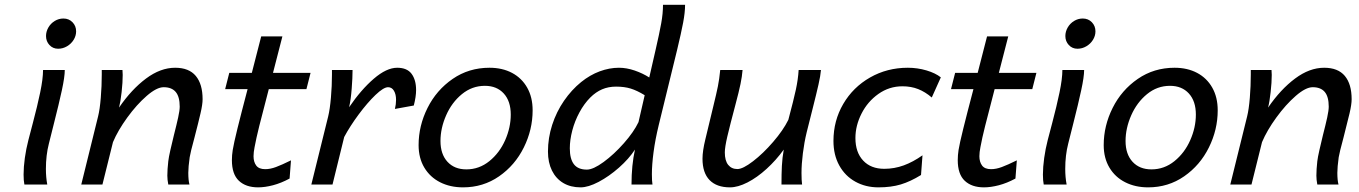

<svg xmlns="http://www.w3.org/2000/svg" viewBox="-20 -787 5795 819"><path d="M250.5 -708Q273.9 -708 289.3 -692.1Q304.7 -676.3 304.7 -653.3Q304.7 -634.3 294.2 -617.2Q283.7 -600.1 265.9 -589.6Q248 -579.1 228 -579.1Q205.6 -579.1 190.9 -595Q176.3 -610.8 176.3 -633.3Q176.3 -652.3 186.3 -669.7Q196.3 -687 213.4 -697.5Q230.5 -708 250.5 -708ZM210.4 -261.7 188.5 -174.3Q175.8 -125 175.8 -66.4Q175.8 -30.8 181.6 0H84Q80.6 -16.6 80.6 -42.5Q80.6 -74.2 85.9 -113Q91.3 -151.9 101.1 -189.5L120.1 -262.2Q139.2 -334 151.4 -392.6Q163.6 -451.2 163.6 -488.3H256.3Q256.3 -459.5 243.9 -401.9Q231.4 -344.2 210.4 -261.7Z M693.8 -37.6Q693.8 -64 697.8 -99.1Q699.7 -116.2 706.8 -147.2Q713.9 -178.2 721.7 -210Q733.4 -255.9 740 -286.1Q746.6 -316.4 746.6 -332Q746.6 -374.5 729.5 -394.8Q712.4 -415 678.2 -415Q648.4 -415 605.7 -377.9Q563 -340.8 522.9 -285.6Q482.9 -230.5 461.9 -180.7L417 0H326.7L398.4 -290.5Q405.8 -319.8 409.9 -369.9Q414.1 -419.9 414.1 -469.2V-488.3H502.4Q503.4 -476.6 503.4 -467.3Q503.4 -436 498.8 -394.3Q494.1 -352.5 487.8 -328.1Q541 -405.8 602.8 -451.9Q664.6 -498 727.1 -498Q786.1 -498 815.2 -463.1Q844.2 -428.2 844.2 -363.8Q844.2 -341.8 835.4 -304Q826.7 -266.1 809.6 -200.2Q792 -135.7 789.1 -116.2Q783.2 -74.2 783.2 -49.8Q783.2 -18.6 788.1 0H697.8Q693.8 -20.5 693.8 -37.6Z M1081.1 12.2Q1028.8 12.2 999 -15.9Q969.2 -43.9 969.2 -104Q969.2 -125 972.7 -147Q977.1 -174.8 992.7 -238Q1008.3 -301.3 1036.1 -406.7H940.4L958 -476.1H1054.2L1094.2 -631.8H1184.6L1144.5 -476.1H1304.7L1287.1 -406.7H1126.5L1122.1 -389.6Q1099.1 -301.8 1085.9 -249.3Q1072.8 -196.8 1065.9 -159.2Q1061.5 -137.2 1061.5 -120.6Q1061.5 -96.2 1073 -80.8Q1084.5 -65.4 1111.3 -65.4Q1132.8 -65.4 1157.2 -74.5Q1181.6 -83.5 1221.2 -103L1215.3 -25.4Q1179.2 -5.9 1144.5 3.2Q1109.9 12.2 1081.1 12.2Z M1308.1 0 1379.9 -290.5Q1387.2 -320.3 1391.6 -370.4Q1396 -420.4 1396 -469.2V-488.3H1483.9Q1483.9 -455.6 1480.2 -408.7Q1476.6 -361.8 1469.2 -329.6Q1520 -404.3 1574.5 -451.2Q1628.9 -498 1674.3 -498Q1716.3 -498 1735.6 -472.2Q1754.9 -446.3 1754.9 -402.8Q1754.9 -375 1745.1 -336.9L1664.6 -322.3Q1669.4 -342.3 1669.4 -361.3Q1669.4 -384.8 1660.4 -399.9Q1651.4 -415 1635.3 -415Q1616.2 -415 1581.5 -381.8Q1546.9 -348.6 1509.8 -298.6Q1472.7 -248.5 1448.2 -202.6L1398.4 0Z M2067.9 -498Q2122.6 -498 2164.1 -476.1Q2205.6 -454.1 2228.8 -413.1Q2252 -372.1 2252 -316.4Q2252 -233.9 2214.4 -158Q2176.8 -82 2108.9 -34.9Q2041 12.2 1955.1 12.2Q1900.4 12.2 1857.4 -9.5Q1814.5 -31.2 1790 -72Q1765.6 -112.8 1765.6 -168Q1765.6 -250.5 1803.7 -326.7Q1841.8 -402.8 1910.9 -450.4Q1980 -498 2067.9 -498ZM1858.9 -185.5Q1858.9 -129.4 1888.7 -96.9Q1918.5 -64.5 1969.2 -64.5Q2023.9 -64.5 2067.4 -99.6Q2110.8 -134.8 2134.8 -189Q2158.7 -243.2 2158.7 -298.3Q2158.7 -355.5 2128.9 -388.2Q2099.1 -420.9 2048.3 -420.9Q1993.7 -420.9 1950.4 -385.5Q1907.2 -350.1 1883.1 -295.2Q1858.9 -240.2 1858.9 -185.5Z M2868.2 -573.7 2790 -253.9Q2774.9 -191.9 2767.8 -137.9Q2760.7 -84 2760.7 -43.9Q2760.7 -14.2 2763.2 0H2673.8Q2673.8 -82.5 2688.5 -148.9Q2662.6 -109.4 2620.4 -72Q2578.1 -34.7 2533.7 -11.2Q2489.3 12.2 2456.5 12.2Q2414.1 12.2 2382.8 -6.3Q2351.6 -24.9 2334.5 -59.3Q2317.4 -93.8 2317.4 -140.6Q2317.4 -198.7 2335.4 -254.4Q2353.5 -310.1 2385.7 -356.9Q2418 -403.8 2459 -437Q2496.6 -467.3 2538.1 -482.7Q2579.6 -498 2620.1 -498Q2652.8 -498 2687.5 -486.1Q2722.2 -474.1 2749.5 -456.5L2776.4 -573.7Q2793 -646 2800.5 -687.7Q2808.1 -729.5 2808.1 -766.6H2902.3Q2902.3 -734.4 2894 -690.4Q2885.7 -646.5 2868.2 -573.7ZM2607.9 -417.5Q2575.2 -417.5 2548.3 -406Q2521.5 -394.5 2498 -371.1Q2471.7 -344.7 2451.7 -307.6Q2431.6 -270.5 2421.1 -230.2Q2410.6 -189.9 2410.6 -154.3Q2410.6 -108.9 2428.2 -86.2Q2445.8 -63.5 2483.4 -63.5Q2510.3 -63.5 2554.7 -95.9Q2599.1 -128.4 2641.4 -176.3Q2683.6 -224.1 2703.6 -266.1L2730 -380.9Q2697.3 -400.9 2670.4 -409.2Q2643.6 -417.5 2607.9 -417.5Z M3323.2 -148.9Q3290.5 -103.5 3250 -66.7Q3209.5 -29.8 3168.5 -8.8Q3127.4 12.2 3093.8 12.2Q3037.1 12.2 3006.8 -18.8Q2976.6 -49.8 2976.6 -109.9Q2976.6 -143.1 2988.8 -192.9L3022.9 -334.5Q3036.1 -388.2 3042.2 -418.5Q3048.3 -448.7 3052.2 -488.3H3147.5Q3145.5 -461.9 3138.7 -428.7Q3131.8 -395.5 3117.7 -342.8Q3093.3 -251 3082.5 -204.8Q3071.8 -158.7 3071.8 -136.7Q3071.8 -101.6 3086.2 -83.7Q3100.6 -65.9 3125.5 -65.9Q3148.9 -65.9 3192.1 -99.1Q3235.4 -132.3 3278.1 -181.9Q3320.8 -231.4 3342.8 -275.9Q3365.7 -361.8 3375 -405.3Q3384.3 -448.7 3386.7 -488.3H3481.9Q3480 -464.4 3471.4 -426.5Q3462.9 -388.7 3446.3 -323.2Q3430.7 -263.2 3420.9 -222.2Q3410.6 -179.7 3404.8 -133.3Q3398.9 -86.9 3398.9 -48.8Q3398.9 -17.6 3401.4 0H3313.5Q3313.5 -45.4 3315.2 -79.3Q3316.9 -113.3 3323.2 -148.9Z M3727.1 12.2Q3672.4 12.2 3628.7 -12Q3585 -36.1 3560.1 -81.1Q3535.2 -126 3535.2 -186Q3535.2 -272 3576.9 -343.5Q3618.7 -415 3691.4 -456.5Q3764.2 -498 3852.5 -498Q3893.6 -498 3932.1 -486.6Q3970.7 -475.1 3993.2 -457L3954.6 -371.1Q3926.8 -395 3896.5 -407Q3866.2 -418.9 3829.6 -418.9Q3772.9 -418.9 3726.8 -386.2Q3680.7 -353.5 3654.8 -302.2Q3628.9 -251 3628.9 -198.2Q3628.9 -137.2 3661.9 -102.1Q3694.8 -66.9 3752 -66.9Q3794.9 -66.9 3835 -81.5Q3875 -96.2 3915 -124.5L3908.7 -40.5Q3863.8 -12.7 3822.3 -0.2Q3780.8 12.2 3727.1 12.2Z M4177.2 12.2Q4125 12.2 4095.2 -15.9Q4065.4 -43.9 4065.4 -104Q4065.4 -125 4068.8 -147Q4073.2 -174.8 4088.9 -238Q4104.5 -301.3 4132.3 -406.7H4036.6L4054.2 -476.1H4150.4L4190.4 -631.8H4280.8L4240.7 -476.1H4400.9L4383.3 -406.7H4222.7L4218.3 -389.6Q4195.3 -301.8 4182.1 -249.3Q4168.9 -196.8 4162.1 -159.2Q4157.7 -137.2 4157.7 -120.6Q4157.7 -96.2 4169.2 -80.8Q4180.7 -65.4 4207.5 -65.4Q4229 -65.4 4253.4 -74.5Q4277.8 -83.5 4317.4 -103L4311.5 -25.4Q4275.4 -5.9 4240.7 3.2Q4206.1 12.2 4177.2 12.2Z M4598.6 -708Q4622.1 -708 4637.5 -692.1Q4652.8 -676.3 4652.8 -653.3Q4652.8 -634.3 4642.3 -617.2Q4631.8 -600.1 4614 -589.6Q4596.2 -579.1 4576.2 -579.1Q4553.7 -579.1 4539.1 -595Q4524.4 -610.8 4524.4 -633.3Q4524.4 -652.3 4534.4 -669.7Q4544.4 -687 4561.5 -697.5Q4578.6 -708 4598.6 -708ZM4558.6 -261.7 4536.6 -174.3Q4523.9 -125 4523.9 -66.4Q4523.9 -30.8 4529.8 0H4432.1Q4428.7 -16.6 4428.7 -42.5Q4428.7 -74.2 4434.1 -113Q4439.5 -151.9 4449.2 -189.5L4468.3 -262.2Q4487.3 -334 4499.5 -392.6Q4511.7 -451.2 4511.7 -488.3H4604.5Q4604.5 -459.5 4592 -401.9Q4579.6 -344.2 4558.6 -261.7Z M4990.2 -498Q5044.9 -498 5086.4 -476.1Q5127.9 -454.1 5151.1 -413.1Q5174.3 -372.1 5174.3 -316.4Q5174.3 -233.9 5136.7 -158Q5099.1 -82 5031.2 -34.9Q4963.4 12.2 4877.4 12.2Q4822.8 12.2 4779.8 -9.5Q4736.8 -31.2 4712.4 -72Q4688 -112.8 4688 -168Q4688 -250.5 4726.1 -326.7Q4764.2 -402.8 4833.3 -450.4Q4902.3 -498 4990.2 -498ZM4781.2 -185.5Q4781.2 -129.4 4811 -96.9Q4840.8 -64.5 4891.6 -64.5Q4946.3 -64.5 4989.7 -99.6Q5033.2 -134.8 5057.1 -189Q5081.1 -243.2 5081.1 -298.3Q5081.1 -355.5 5051.3 -388.2Q5021.5 -420.9 4970.7 -420.9Q4916 -420.9 4872.8 -385.5Q4829.6 -350.1 4805.4 -295.2Q4781.2 -240.2 4781.2 -185.5Z M5595.2 -37.6Q5595.2 -64 5599.1 -99.1Q5601.1 -116.2 5608.2 -147.2Q5615.2 -178.2 5623 -210Q5634.8 -255.9 5641.4 -286.1Q5647.9 -316.4 5647.9 -332Q5647.9 -374.5 5630.9 -394.8Q5613.8 -415 5579.6 -415Q5549.8 -415 5507.1 -377.9Q5464.4 -340.8 5424.3 -285.6Q5384.3 -230.5 5363.3 -180.7L5318.4 0H5228L5299.8 -290.5Q5307.1 -319.8 5311.3 -369.9Q5315.4 -419.9 5315.4 -469.2V-488.3H5403.8Q5404.8 -476.6 5404.8 -467.3Q5404.8 -436 5400.1 -394.3Q5395.5 -352.5 5389.2 -328.1Q5442.4 -405.8 5504.2 -451.9Q5565.9 -498 5628.4 -498Q5687.5 -498 5716.6 -463.1Q5745.6 -428.2 5745.6 -363.8Q5745.6 -341.8 5736.8 -304Q5728 -266.1 5710.9 -200.2Q5693.4 -135.7 5690.4 -116.2Q5684.6 -74.2 5684.6 -49.8Q5684.6 -18.6 5689.5 0H5599.1Q5595.2 -20.5 5595.2 -37.6Z"/></svg>

Font: Lesson One
Style: Italic
Weight: 400
Italic angle: -14°
Designer: But Ko, Victor Gaultney, Annie Olsen, Julie Remington, Don Collingsworth, Eric Hays, Becca Hirsbrunner
Version: Version 1.100